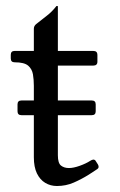

<svg xmlns="http://www.w3.org/2000/svg" viewBox="-20 -610 401 641"><path d="M51.5 -225.5Q38.5 -225.5 38.5 -238.5V-261.5Q38.5 -274.5 51.5 -274.5H286.5Q299.5 -274.5 299.5 -261.5V-238.5Q299.5 -225.5 286.5 -225.5ZM307 -60.8Q309.2 -57 309.2 -52.8Q309.2 -47.8 302.2 -43.8L276.2 -26.8Q252.2 -11.8 226.1 -0.4Q200 11 170 11Q148.5 11 131 0.5Q113.5 -10 103.2 -31.2Q93 -52.5 93 -85V-323.8Q93 -344 90 -361.8Q87 -379.5 74 -390.8Q61 -402 29 -402Q16 -402 16 -415V-427Q16 -440 29 -440H93V-514Q93 -523.5 101.1 -529.9Q120.2 -545.5 136.4 -557.6Q152.5 -569.8 167 -588Q167.2 -590 170.2 -590H172.2Q173.2 -590 173.2 -587V-440H291.2Q305.2 -440 305.2 -427V-404Q305.2 -391 291.2 -391H173.2V-91.8Q173.2 -65.2 183.8 -57.1Q194.2 -49 210.2 -49Q225.2 -49 246 -56.4Q266.8 -63.8 280.8 -72.8Q283.8 -74.8 286.7 -76Q289.6 -77.2 291.5 -77.2Q297.5 -77.2 300.5 -71Z"/></svg>

Font: Young Serif Light
Style: Regular
Weight: 300
Designer: Bastien Sozeau
Foundry: NBR — Bastien Sozeau
Version: Version 5.001